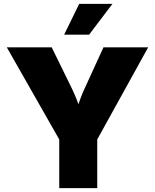

<svg xmlns="http://www.w3.org/2000/svg" viewBox="-20 -972 800 992"><path d="M286.1 0V-251.5L15.1 -727.5H247.1L352.1 -513.2Q365.7 -484.9 377.2 -455.3Q388.7 -425.8 400.4 -390.6H371.6Q382.3 -425.8 392.8 -455.3Q403.3 -484.9 416.5 -513.2L514.6 -727.5H745.6L482.4 -251.5V0ZM311.5 -793 389.2 -952.1H561L440.4 -793Z"/></svg>

Font: Inter 20pt Black
Style: Regular
Weight: 900
Version: Version 4.001;git-66647c0bb